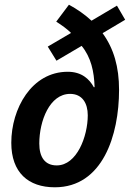

<svg xmlns="http://www.w3.org/2000/svg" viewBox="-20 -786 561 816"><path d="M213 10C416 10 486 -211 486 -404C486 -501 464 -579 416 -645L512 -702L477 -762L369 -698C341 -724 308 -747 273 -766L219 -694C244 -678 266 -662 282 -646L183 -588L220 -528L327 -591C367 -542 380 -482 382 -416L379 -415C360 -450 327 -481 268 -481C114 -481 28 -324 28 -179C28 -53 100 10 213 10ZM221 -83C171 -83 147 -118 147 -176C147 -272 191 -387 278 -387C330 -387 353 -347 353 -296C353 -207 307 -83 221 -83Z"/></svg>

Font: Noto Sans SemiCondensed SemiBold
Style: Italic
Weight: 600
Width: 4
Italic angle: -12°
Designer: Monotype Design Team
Foundry: Monotype Imaging Inc.
Version: Version 2.013